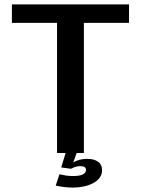

<svg xmlns="http://www.w3.org/2000/svg" viewBox="-20 -695 643 872"><path d="M239 0H361V-591H566V-675H34V-591H239ZM311.5 157Q336 157 359.8 152Q383.5 147 402.5 137Q421.5 127 432.5 112.2Q443.5 97.5 443.5 78.5Q443.5 52 425 39.2Q406.5 26.5 377 26.5Q353.5 26.5 334 33Q314.5 39.5 304.5 49L302.5 71.5Q311 66.5 322.5 63Q334 59.5 344.5 59.5Q357 59.5 363.8 63.5Q370.5 67.5 370.5 77Q370.5 90 356 97.2Q341.5 104.5 312 104.5Q294 104.5 278 102Q262 99.5 250 96.5L233 148Q251.5 152 271.8 154.5Q292 157 311.5 157ZM302.5 71.5 328 0H278L258 65.5Z"/></svg>

Font: Anybody Thin Medium
Style: Regular
Weight: 500
Version: Version 1.113;gftools[0.9.25]